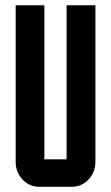

<svg xmlns="http://www.w3.org/2000/svg" viewBox="-20 -715 425 735"><path d="M345.2 -694.8V-95.2Q345.2 -55.7 318.4 -27.3Q292.5 0 254.9 0H129.9Q92.8 0 66.4 -27.8Q40 -55.7 40 -95.2V-694.8H149.9V-105H234.9V-694.8Z"/></svg>

Font: Horta
Style: Regular
Weight: 600
Width: 3
Version: Version 0.11